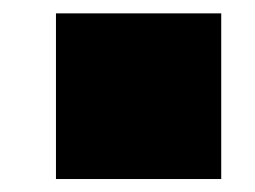

<svg xmlns="http://www.w3.org/2000/svg" viewBox="-20 -394 389 293"><path d="M65.4 -120.8V-373.6H317.6V-120.8Z"/></svg>

Font: Hanken Grotesk
Style: Regular
Weight: 400
Designer: Alfredo Marco Pradil
Foundry: Hanken Design Co.
Version: Version 3.013